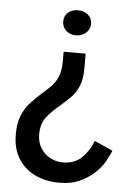

<svg xmlns="http://www.w3.org/2000/svg" viewBox="-53 -575 550 816"><g transform="rotate(5 222.0 -166.5)"><path d="M247 -535Q272 -535 289.5 -520.5Q307 -506 307 -482Q307 -459 289.5 -443.5Q272 -428 247 -428Q221 -428 204.5 -443.5Q188 -459 188 -482Q188 -506 204.5 -520.5Q221 -535 247 -535ZM295 -354V-291Q295 -243 281.5 -213Q268 -183 247.5 -163Q227 -143 205 -124Q173 -98 150.5 -69.5Q128 -41 128 5Q128 38 143.5 63Q159 88 184.5 101.5Q210 115 238 115Q288 115 319.5 84.5Q351 54 366 12L444 47Q436 69 420 96Q404 123 377.5 147Q351 171 314 187Q277 203 229 202Q173 202 127.5 180.5Q82 159 55.5 116.5Q29 74 29 13Q29 -35 42.5 -67.5Q56 -100 78 -124Q100 -148 125 -170Q146 -188 163 -205.5Q180 -223 190.5 -247.5Q201 -272 201 -312V-354Z"/></g></svg>

Font: Synthetic
Style: Regular
Weight: 400
Designer: Santiago Orozco
Foundry: Typemade
Version: Version 2.000; ttfautohint (v1.8.4.7-5d5b)